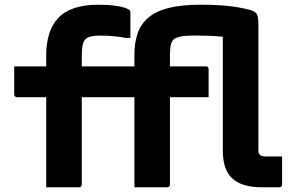

<svg xmlns="http://www.w3.org/2000/svg" viewBox="-20 -790 1240 810"><path d="M325 -11Q325 -7 322 -3.5Q319 0 314 0Q278 0 244.5 0Q211 0 175 0Q175 -25 175 -50Q175 -75 175 -100Q175 -163 175 -219Q175 -275 175 -329Q175 -383 175 -439Q175 -495 175 -558Q175 -608 187.5 -647.5Q200 -687 226 -714.5Q252 -742 294 -756Q336 -770 395 -770Q435 -770 462.5 -766.5Q490 -763 506 -757.5Q522 -752 527 -747Q529 -746 529.5 -743.5Q530 -741 530 -739Q530 -711 530 -685Q530 -659 530 -630H510Q490 -634 472 -636Q454 -638 437.5 -639Q421 -640 403 -640Q379 -640 364.5 -636.5Q350 -633 341 -625Q332 -616 328.5 -599Q325 -582 325 -556Q325 -515 325 -460.5Q325 -406 325 -345Q325 -284 325 -222.5Q325 -161 325 -106.5Q325 -52 325 -11ZM920 -635Q891 -638 863.5 -639Q836 -640 808 -640Q759 -640 740 -635.5Q721 -631 712 -623Q703 -614 700 -598Q697 -582 697 -556Q697 -515 697 -460.5Q697 -406 697 -345Q697 -284 697 -222.5Q697 -161 697 -106.5Q697 -52 697 -11Q697 -7 694 -3.5Q691 0 686 0Q650 0 616.5 0Q583 0 547 0Q547 -25 547 -50Q547 -75 547 -100Q547 -163 547 -219Q547 -275 547 -329Q547 -383 547 -439Q547 -495 547 -558Q547 -608 560 -647.5Q573 -687 604.5 -714.5Q636 -742 689.5 -756Q743 -770 824 -770Q895 -770 941.5 -765Q988 -760 1032 -749Q1055 -743 1062.5 -732Q1070 -721 1070 -692Q1070 -643 1070 -592.5Q1070 -542 1070 -489.5Q1070 -437 1070 -382.5Q1070 -328 1070 -271.5Q1070 -215 1070 -157Q1070 -150 1071 -145.5Q1072 -141 1076 -137Q1080 -133 1085.5 -131.5Q1091 -130 1100 -130Q1110 -130 1118.5 -130Q1127 -130 1135 -130Q1143 -130 1151 -130H1170Q1170 -100 1170 -70.5Q1170 -41 1170 -11Q1170 -6 1167 -3Q1164 0 1159 0Q1141 0 1133.5 0Q1126 0 1122 0Q1118 0 1110.5 0Q1103 0 1085 0Q1042 0 1010.5 -9.5Q979 -19 959 -38Q939 -57 929.5 -86Q920 -115 920 -154Q920 -201 920 -249Q920 -297 920 -346Q920 -395 920 -443.5Q920 -492 920 -540.5Q920 -589 920 -635ZM860 -380H51Q48 -380 45.5 -381.5Q43 -383 41.5 -385.5Q40 -388 40 -391Q40 -423 40 -451Q40 -479 40 -510H849Q853 -510 855 -508.5Q857 -507 858.5 -505Q860 -503 860 -499Q860 -468 860 -440Q860 -412 860 -380Z"/></svg>

Font: Recursive Monospace ExtraBold
Style: Regular
Weight: 800
Version: Version 1.047